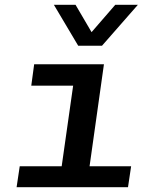

<svg xmlns="http://www.w3.org/2000/svg" viewBox="-20 -778 640 798"><path d="M224 0 284 -422H110L122 -511H412L340 0ZM49 0 62 -87H525L512 0ZM553 -758 404 -588H305L204 -758H294L386 -601H323L459 -758Z"/></svg>

Font: Chivo Mono Medium
Style: Italic
Weight: 500
Italic angle: -8.05°
Monospace: yes
Designer: Hector Gatti
Foundry: Omnibus-Type
Version: Version 1.008